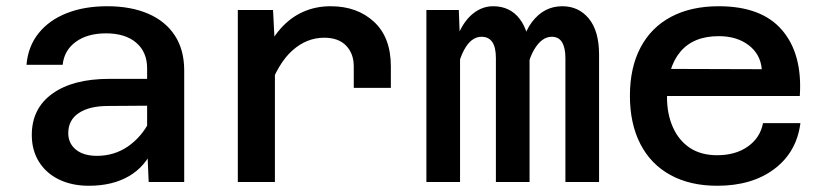

<svg xmlns="http://www.w3.org/2000/svg" viewBox="-20 -584 2640 616"><path d="M457 0 452 -117V-365Q452 -417 417 -447Q382 -477 320 -477Q261 -477 223.5 -450Q186 -423 181 -376H65Q70 -435 103.5 -477Q137 -519 193.5 -541.5Q250 -564 324 -564Q400 -564 455.5 -540Q511 -516 541 -470Q571 -424 571 -358V0ZM265 12Q211 12 169.5 -8Q128 -28 105 -65Q82 -102 82 -151Q82 -236 148 -283.5Q214 -331 331 -331H466V-245L327 -244Q267 -244 233 -221.5Q199 -199 199 -157Q199 -124 223.5 -104Q248 -84 291 -84Q346 -84 389.5 -113.5Q433 -143 460 -195L473 -111Q447 -50 394 -19Q341 12 265 12Z M1115 -302V-371Q1115 -412 1090.5 -437.5Q1066 -463 1020 -463Q964 -463 918 -422Q872 -381 841 -293L826 -405Q849 -457 880.5 -492.5Q912 -528 952.5 -546Q993 -564 1041 -564Q1126 -564 1180 -514Q1234 -464 1234 -371V-302ZM743 0V-552H856L862 -435V0Z M1794 0V-398Q1794 -430 1783.5 -448Q1773 -466 1750 -466Q1718 -466 1693.5 -424.5Q1669 -383 1658 -290L1649 -371Q1648 -462 1686.5 -513Q1725 -564 1784 -564Q1837 -564 1869.5 -524Q1902 -484 1902 -409V0ZM1348 0V-552H1452L1456 -446V0ZM1571 0V-398Q1571 -432 1559.5 -449Q1548 -466 1525 -466Q1491 -466 1468 -422Q1445 -378 1434 -290L1433 -375Q1433 -434 1451.5 -476.5Q1470 -519 1499 -541.5Q1528 -564 1562 -564Q1617 -564 1648 -522.5Q1679 -481 1679 -411V0Z M2281 12Q2194 12 2131 -22.5Q2068 -57 2034.5 -122Q2001 -187 2001 -277Q2001 -367 2035 -431.5Q2069 -496 2133 -530Q2197 -564 2286 -564Q2424 -564 2489.5 -487Q2555 -410 2546 -276H2096L2097 -363L2424 -362Q2420 -410 2382 -439Q2344 -468 2286 -468Q2204 -468 2162 -417Q2120 -366 2120 -272Q2120 -218 2139 -175.5Q2158 -133 2193.5 -109.5Q2229 -86 2281 -86Q2340 -86 2379.5 -114Q2419 -142 2428 -189H2548Q2536 -96 2464.5 -42Q2393 12 2281 12Z"/></svg>

Font: Azeret Mono Thin Medium
Style: Regular
Weight: 500
Version: Version 1.002